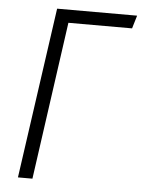

<svg xmlns="http://www.w3.org/2000/svg" viewBox="-51 -726 569 767"><g transform="rotate(5 234.0 -342.5)"><path d="M467.8 -685.1 452.1 -632.8H196.8L107.9 0H49.8L147 -685.1Z"/></g></svg>

Font: Fira Sans Compressed Light
Style: Italic
Weight: 300
Width: 3
Italic angle: -8°
Designer: Carrois Corporate & Edenspiekermann AG
Foundry: Carrois Corporate GbR & Edenspiekermann AG
Version: Version 4.203;PS 004.203;hotconv 1.0.88;makeotf.lib2.5.64775